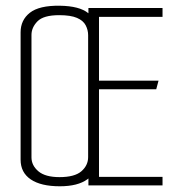

<svg xmlns="http://www.w3.org/2000/svg" viewBox="-20 -648 620 671"><path d="M189 3Q123 3 87.5 -21Q52 -45 52 -90V-535Q52 -578 84.5 -603.5Q117 -629 189 -628Q258 -627 288.5 -602Q319 -577 319 -534V-91Q319 -46 285.5 -21.5Q252 3 189 3ZM188 -29Q241 -29 264.5 -49.5Q288 -70 288 -99V-525Q288 -543 279.5 -559.5Q271 -576 249 -585.5Q227 -595 187 -595Q132 -595 111 -573.5Q90 -552 90 -526V-98Q90 -70 114 -49.5Q138 -29 188 -29ZM289 0V-620H548V-589H326V-366H534L526 -336H326V-30H548V0Z"/></svg>

Font: Smooch Sans Thin Light
Style: Regular
Weight: 300
Version: Version 1.010